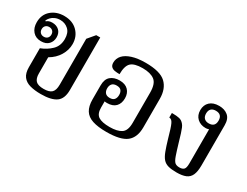

<svg xmlns="http://www.w3.org/2000/svg" viewBox="-59 -959 1765 1370"><g transform="rotate(30 823.5 -274.0)"><path d="M304 10Q252 10 214 -0.5Q176 -11 155.5 -38Q135 -65 135 -114V-270Q185 -289 221 -324Q257 -359 257 -416Q257 -467 229 -492.5Q201 -518 162 -518Q138 -518 119 -509.5Q100 -501 87.5 -487.5Q75 -474 70 -460L75 -457Q84 -465 95 -469Q106 -473 122 -473Q156 -473 178 -453Q200 -433 200 -397Q200 -363 178.5 -340Q157 -317 116 -317Q73 -317 48 -345.5Q23 -374 23 -420Q23 -483 65.5 -520Q108 -557 172 -557Q241 -557 282 -515.5Q323 -474 323 -412Q323 -363 296 -318Q269 -273 219 -244V-110Q219 -70 237.5 -51Q256 -32 303 -32Q349 -32 368.5 -51Q388 -70 388 -115V-494L437 -552H470V-119Q470 -47 429.5 -18.5Q389 10 304 10ZM118 -355Q136 -355 147 -366Q158 -377 158 -395Q158 -413 147 -424Q136 -435 118 -435Q100 -435 89 -424Q78 -413 78 -395Q78 -377 89 -366Q100 -355 118 -355Z M844 10Q774 10 729.5 -4.5Q685 -19 664 -52.5Q643 -86 643 -142V-257Q643 -309 671 -332.5Q699 -356 744 -356Q791 -356 815.5 -330.5Q840 -305 840 -264Q840 -221 816 -196Q792 -171 745 -171Q721 -171 708 -180L725 -190V-121Q725 -70 754 -51Q783 -32 846 -32Q910 -32 942.5 -54Q975 -76 975 -140V-389Q975 -463 941 -488.5Q907 -514 843 -514Q774 -514 747 -488Q720 -462 720 -394Q698 -394 680 -397Q662 -400 651 -411Q640 -422 640 -444Q640 -478 663 -503.5Q686 -529 731.5 -543.5Q777 -558 842 -558Q962 -558 1009.5 -513Q1057 -468 1057 -385V-151Q1057 -67 1008.5 -28.5Q960 10 844 10ZM743 -212Q769 -212 780.5 -226Q792 -240 792 -264Q792 -287 781 -300.5Q770 -314 744 -314Q718 -314 706 -300Q694 -286 694 -263Q694 -240 706 -226Q718 -212 743 -212Z M1422 10Q1379 10 1352.5 2.5Q1326 -5 1309.5 -24Q1293 -43 1280 -77.5Q1267 -112 1251 -166Q1239 -209 1230.5 -235.5Q1222 -262 1215 -276.5Q1208 -291 1200.5 -297Q1193 -303 1182 -304V-341H1190Q1222 -341 1244 -336Q1266 -331 1282 -311Q1290 -302 1296.5 -286.5Q1303 -271 1310.5 -247.5Q1318 -224 1328 -189Q1348 -121 1360 -87Q1372 -53 1385 -42Q1398 -31 1422 -31Q1446 -31 1458 -42.5Q1470 -54 1470 -91V-386L1483 -380Q1479 -376 1467 -372Q1455 -368 1443 -368Q1401 -368 1374 -393Q1347 -418 1347 -461Q1347 -503 1374 -528.5Q1401 -554 1450 -554Q1495 -554 1523.5 -530Q1552 -506 1552 -454V-123Q1552 -72 1539 -43Q1526 -14 1497.5 -2Q1469 10 1422 10ZM1446 -408Q1498 -408 1498 -460Q1498 -512 1446 -512Q1422 -512 1408.5 -499Q1395 -486 1395 -460Q1395 -435 1408.5 -421.5Q1422 -408 1446 -408Z"/></g></svg>

Font: Noto Serif Thai
Style: Regular
Weight: 400
Designer: Monotype Design Team
Foundry: Monotype Imaging Inc.
Version: Version 2.001